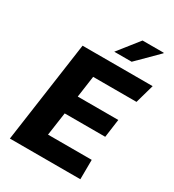

<svg xmlns="http://www.w3.org/2000/svg" viewBox="-209 -1008 1025 1128"><g transform="rotate(30 304.0 -444.0)"><path d="M35 0 132 -686H607.5L571.5 -558.5H277.5L257 -413H532L515 -289H240L217.5 -132H514L513 0ZM311 -748.5 422 -888.5H565.5L566.5 -885.5L429 -748.5Z"/></g></svg>

Font: Chivo Mono Medium
Style: Italic
Weight: 500
Italic angle: -8.05°
Monospace: yes
Designer: Hector Gatti
Foundry: Omnibus-Type
Version: Version 1.008